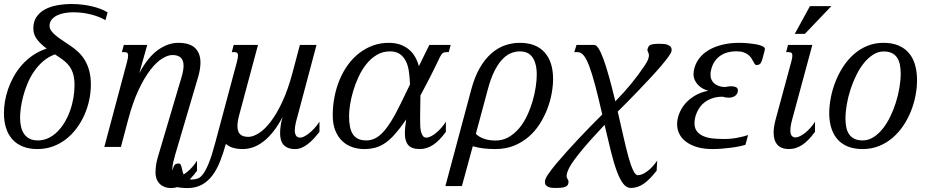

<svg xmlns="http://www.w3.org/2000/svg" viewBox="-20 -747 4769 976"><path d="M526.9 -684.1 516.1 -644.5Q485.4 -662.6 442.1 -673.6Q398.9 -684.6 351.6 -684.6Q329.6 -684.6 308.1 -680.7Q286.6 -676.8 269.8 -668.5Q252.9 -660.2 242.4 -647Q231.9 -633.8 231.9 -615.7Q231.9 -604 238.8 -593Q245.6 -582 259 -570.3Q272.5 -558.6 292 -545.2Q311.5 -531.7 336.9 -515.1Q359.9 -500 379.2 -481.4Q398.4 -462.9 412.4 -439.2Q426.3 -415.5 434.1 -385.3Q441.9 -355 441.9 -316.9Q441.9 -278.3 433.6 -239Q425.3 -199.7 409.2 -163.3Q393.1 -127 369.6 -95.2Q346.2 -63.5 315.9 -39.8Q285.6 -16.1 249 -2.7Q212.4 10.7 169.9 10.7Q128.9 10.7 97.2 -1.7Q65.4 -14.2 43.7 -37.8Q22 -61.5 11 -95.5Q0 -129.4 0 -172.4Q0 -200.2 5.1 -231.7Q10.3 -263.2 21.5 -295.2Q32.7 -327.1 50 -358.4Q67.4 -389.6 91.3 -416.7Q115.2 -443.8 146.7 -465.6Q178.2 -487.3 217.3 -500Q187.5 -522 168.5 -546.4Q149.4 -570.8 149.4 -602.5Q149.4 -637.2 165.5 -660.9Q181.6 -684.6 208.7 -699.2Q235.8 -713.9 271.2 -720.2Q306.6 -726.6 344.7 -726.6Q372.1 -726.6 398.4 -723.4Q424.8 -720.2 448.5 -714.6Q472.2 -709 492.2 -701.2Q512.2 -693.4 526.9 -684.1ZM82 -148.9Q82 -123 87.2 -101.8Q92.3 -80.6 103 -65.4Q113.8 -50.3 130.9 -41.7Q147.9 -33.2 172.4 -33.2Q200.7 -33.2 225.6 -44.9Q250.5 -56.6 271.2 -77.1Q292 -97.7 308.3 -125Q324.7 -152.3 335.9 -183.6Q347.2 -214.8 353 -248.5Q358.9 -282.2 358.9 -314.9Q358.9 -362.8 343 -393.8Q327.1 -424.8 292.5 -448.2L259.3 -470.7Q225.1 -458 198.7 -435.1Q172.4 -412.1 152.6 -383.1Q132.8 -354 119.4 -321.3Q106 -288.6 97.7 -257.1Q89.4 -225.6 85.7 -197.3Q82 -168.9 82 -148.9Z M626 -433.6Q628.4 -443.8 629.9 -451.4Q631.3 -459 631.3 -464.4Q631.3 -474.6 626.7 -478.3Q622.1 -481.9 613.3 -481.9H599.6L609.4 -518.6H728.5L688 -375Q731.4 -456.1 782.7 -492.7Q834 -529.3 885.7 -529.3Q944.8 -529.3 971.9 -502.7Q999 -476.1 999 -428.7Q999 -396 987.3 -356L870.1 41Q866.2 55.2 861.1 75.4Q856 95.7 856 113.8Q856 133.3 862.8 142.1Q869.6 150.9 882.3 150.9Q892.6 150.9 905.5 144.3Q918.5 137.7 931.9 126.7Q945.3 115.7 958.3 101.1Q971.2 86.4 981.4 69.8V121.1Q948.7 166.5 916.5 187.7Q884.3 209 849.1 209Q832.5 209 818.1 203.9Q803.7 198.7 793.2 188.7Q782.7 178.7 776.6 163.8Q770.5 148.9 770.5 129.4Q770.5 108.4 773.9 88.4Q777.3 68.4 783.2 48.8L902.3 -353Q907.7 -371.1 910.4 -386Q913.1 -400.9 913.1 -413.1Q913.1 -467.3 856.4 -467.3Q833.5 -467.3 804.2 -449.2Q774.9 -431.2 744.4 -391.8Q713.9 -352.5 684.6 -290.3Q655.3 -228 631.8 -140.1L594.7 0H510.3Z M1291.5 -518.6 1196.8 -165.5Q1187 -130.4 1187 -106.4Q1187 -78.6 1200.2 -64.9Q1213.4 -51.3 1242.7 -51.3Q1265.6 -51.3 1294.9 -69.3Q1324.2 -87.4 1354.7 -126.7Q1385.3 -166 1414.6 -228.3Q1443.8 -290.5 1467.3 -378.4L1504.4 -518.6H1588.9L1492.7 -157.2Q1490.7 -150.4 1488.3 -141.4Q1485.8 -132.3 1483.6 -122.8Q1481.4 -113.3 1480 -103.3Q1478.5 -93.3 1478.5 -84.5Q1478.5 -68.8 1484.6 -58.1Q1490.7 -47.4 1507.3 -47.4Q1513.7 -47.4 1524.7 -52.5Q1535.6 -57.6 1549.1 -67.9Q1562.5 -78.1 1576.7 -93.3Q1590.8 -108.4 1604 -128.4V-77.1Q1589.4 -58.1 1574.5 -42Q1559.6 -25.9 1544.2 -14.2Q1528.8 -2.4 1512.9 4.2Q1497.1 10.7 1480.5 10.7Q1458.5 10.7 1443.6 4.4Q1428.7 -2 1419.9 -12.7Q1411.1 -23.4 1407.5 -38.1Q1403.8 -52.7 1403.8 -68.8Q1403.8 -89.8 1407.2 -111.6Q1410.6 -133.3 1416.5 -152.8Q1393.1 -107.9 1368.2 -76.9Q1343.3 -45.9 1317.4 -26.4Q1291.5 -6.8 1265.4 2Q1239.3 10.7 1213.4 10.7Q1184.1 10.7 1163.1 3.9Q1142.1 -2.9 1128.4 -15.6Q1114.7 32.2 1098.6 73.2Q1082.5 114.3 1060.1 144.3Q1037.6 174.3 1006.6 191.7Q975.6 209 932.1 209Q917.5 209 901.1 207.3Q884.8 205.6 871.3 202.1Q857.9 198.7 849.1 193.6Q840.3 188.5 840.3 181.6Q840.3 179.2 840.6 175.3Q840.8 171.4 841.8 168.9L856.9 117.7Q859.4 109.4 861.6 103Q863.8 96.7 866.9 92.5Q870.1 88.4 875.2 86.2Q880.4 84 888.2 84Q895 84 898.2 90.1Q901.4 96.2 903.6 105.2Q905.8 114.3 908.2 124.8Q910.6 135.3 915.8 144.3Q920.9 153.3 930.2 159.4Q939.5 165.5 955.6 165.5Q971.2 165.5 985.4 160.4Q999.5 155.3 1013.4 136.2Q1027.3 117.2 1042.2 80.1Q1057.1 43 1074.2 -21.5L1184.6 -433.6Q1189.9 -454.1 1189.9 -464.4Q1189.9 -474.6 1185.3 -478.3Q1180.7 -481.9 1171.9 -481.9H1158.2L1168 -518.6Z M2147.5 -47.4Q2157.7 -47.4 2170.7 -54Q2183.6 -60.5 2197 -71.5Q2210.4 -82.5 2223.4 -97.2Q2236.3 -111.8 2246.6 -128.4V-77.1Q2213.9 -31.7 2181.6 -10.5Q2149.4 10.7 2114.3 10.7Q2072.3 10.7 2055.2 -9.5Q2038.1 -29.8 2038.1 -68.8Q2038.1 -84.5 2040 -102.5Q2042 -120.6 2044.9 -140.1L2042 -135.7Q2013.2 -94.2 1988.5 -66.2Q1963.9 -38.1 1939.5 -21Q1915 -3.9 1888.7 3.4Q1862.3 10.7 1830.1 10.7Q1800.3 10.7 1771.7 1.2Q1743.2 -8.3 1720.9 -28.8Q1698.7 -49.3 1685.1 -82Q1671.4 -114.7 1671.4 -161.1Q1671.4 -210 1680.7 -256.3Q1689.9 -302.7 1707.3 -343.8Q1724.6 -384.8 1749.8 -418.9Q1774.9 -453.1 1806.6 -477.5Q1838.4 -502 1876 -515.6Q1913.6 -529.3 1956.1 -529.3Q1988.8 -529.3 2014.4 -520.3Q2040 -511.2 2058.8 -495.4Q2077.6 -479.5 2090.1 -457.8Q2102.5 -436 2109.4 -410.6Q2123.5 -439.9 2137.2 -467.5Q2150.9 -495.1 2162.6 -518.6H2271L2261.2 -481.9H2247.6Q2237.3 -481.9 2230.5 -476.8Q2223.6 -471.7 2215.8 -456.1Q2189.5 -400.4 2164.6 -351.8Q2139.6 -303.2 2117.2 -261.7Q2116.7 -238.8 2116.5 -218Q2116.2 -197.3 2116 -180.2Q2115.7 -163.1 2115.7 -150.4Q2115.7 -137.7 2115.7 -130.9Q2115.7 -117.7 2116.5 -103Q2117.2 -88.4 2120.6 -75.9Q2124 -63.5 2130.1 -55.4Q2136.2 -47.4 2147.5 -47.4ZM1962.4 -485.8Q1925.3 -485.8 1895.5 -468Q1865.7 -450.2 1842.8 -421.6Q1819.8 -393.1 1803 -356.9Q1786.1 -320.8 1775.4 -284.4Q1764.6 -248 1759.5 -214.8Q1754.4 -181.6 1754.4 -158.2Q1754.4 -127.9 1758.8 -104.5Q1763.2 -81.1 1773.4 -65.2Q1783.7 -49.3 1800.5 -41.3Q1817.4 -33.2 1841.8 -33.2Q1863.8 -33.2 1884 -42.2Q1904.3 -51.3 1925.3 -73.2Q1946.3 -95.2 1969.2 -132.1Q1992.2 -168.9 2019 -224.6L2064 -317.4Q2063 -351.1 2058.8 -381.8Q2054.7 -412.6 2043.5 -435.5Q2032.2 -458.5 2012.7 -472.2Q1993.2 -485.8 1962.4 -485.8Z M2398.9 -66.4Q2415.5 -50.3 2440.9 -41.5Q2466.3 -32.7 2498.5 -32.7Q2535.6 -32.7 2565.4 -49.8Q2595.2 -66.9 2618.7 -94.7Q2642.1 -122.6 2658.9 -158.2Q2675.8 -193.8 2686.8 -231Q2697.8 -268.1 2703.1 -303.7Q2708.5 -339.4 2708.5 -366.7Q2708.5 -398.9 2702.1 -421.6Q2695.8 -444.3 2684.6 -458.7Q2673.3 -473.1 2657.5 -479.5Q2641.6 -485.8 2622.1 -485.8Q2597.2 -485.8 2573.7 -475.1Q2550.3 -464.4 2529.8 -441.4Q2509.3 -418.5 2491.5 -381.8Q2473.6 -345.2 2460 -293.5ZM2328.1 198.7H2244.1L2376 -293.5Q2393.1 -356.9 2418.9 -401.6Q2444.8 -446.3 2476.8 -474.6Q2508.8 -502.9 2545.7 -516.1Q2582.5 -529.3 2622.1 -529.3Q2704.6 -529.3 2748 -481.2Q2791.5 -433.1 2791.5 -345.2Q2791.5 -311.5 2784.4 -272.2Q2777.3 -232.9 2762.2 -193.4Q2747.1 -153.8 2723.6 -116.9Q2700.2 -80.1 2667.5 -51.8Q2634.8 -23.4 2592.5 -6.3Q2550.3 10.7 2497.6 10.7Q2465.8 10.7 2437 7.3Q2408.2 3.9 2383.3 -3.9Z M3222.7 143.6Q3233.4 143.6 3245.8 138.2Q3258.3 132.8 3271.2 123Q3284.2 113.3 3296.9 99.6Q3309.6 85.9 3320.8 69.3L3317.9 120.6Q3283.2 165.5 3252.2 187Q3221.2 208.5 3186.5 208.5Q3165 208.5 3148.2 187Q3131.3 165.5 3116 124.3Q3100.6 83 3085.7 23.4Q3070.8 -36.1 3053.2 -112.3Q3022.5 -79.6 2992.9 -47.1Q2963.4 -14.6 2939.2 14.6Q2915 43.9 2897.7 67.9Q2880.4 91.8 2873 106.9Q2866.2 121.1 2863.3 130.4Q2860.4 139.6 2860.4 146.5Q2860.4 152.3 2861.8 156.2Q2863.3 160.2 2865.2 163.3Q2867.2 166.5 2868.7 169.4Q2870.1 172.4 2870.1 175.8Q2870.1 184.6 2867.2 190.9Q2864.3 197.3 2856.7 201.2Q2849.1 205.1 2836.2 206.8Q2823.2 208.5 2803.7 208.5Q2793.9 208.5 2784.4 207.5Q2774.9 206.5 2767.1 203.1Q2759.3 199.7 2754.6 193.8Q2750 188 2750 177.7Q2749.5 163.6 2766.4 138.9Q2783.2 114.3 2807.1 85.7Q2831.1 57.1 2861.1 23.7Q2891.1 -9.8 2922.6 -43.2Q2954.1 -76.7 2985.1 -108.2Q3016.1 -139.6 3041.5 -165Q3021.5 -252.9 3005.4 -313.5Q2989.3 -374 2975.1 -411.4Q2960.9 -448.7 2947 -465.3Q2933.1 -481.9 2917.5 -481.9H2899.4L2910.6 -518.6H3000.5Q3021 -518.6 3047.1 -448Q3073.2 -377.4 3107.9 -231.9Q3131.3 -255.9 3151.1 -277.8Q3170.9 -299.8 3189 -321.8Q3207 -343.8 3223.4 -366Q3239.7 -388.2 3256.3 -412.6Q3269.5 -432.1 3274.2 -444.6Q3278.8 -457 3278.8 -465.3Q3278.8 -470.2 3277.6 -474.1Q3276.4 -478 3274.9 -481.2Q3273.4 -484.4 3272.2 -487.3Q3271 -490.2 3271 -493.7Q3271 -496.1 3271.5 -497.6Q3273.9 -504.9 3276.6 -510Q3279.3 -515.1 3285.6 -518.3Q3292 -521.5 3303.2 -522.9Q3314.5 -524.4 3334.5 -524.4Q3344.7 -524.4 3355.2 -523.4Q3365.7 -522.5 3374.3 -519Q3382.8 -515.6 3388.4 -509.8Q3394 -503.9 3394 -494.1Q3394 -492.2 3393.8 -490.2Q3393.6 -488.3 3393.1 -485.8Q3391.1 -476.6 3376 -456.1Q3360.8 -435.5 3337.6 -408.4Q3314.5 -381.3 3285.4 -350.1Q3256.3 -318.8 3226.8 -288.1Q3197.3 -257.3 3169.4 -229Q3141.6 -200.7 3120.1 -179.7Q3137.7 -104 3150.1 -48.6Q3162.6 6.8 3174.3 49.6Q3186 92.3 3198 117.9Q3210 143.6 3222.7 143.6Z M3722.7 -486.3Q3701.7 -486.3 3681.6 -481.4Q3661.6 -476.6 3644.8 -465.8Q3627.9 -455.1 3615 -437.7Q3602.1 -420.4 3595.7 -395.5Q3593.3 -387.7 3592.5 -380.9Q3591.8 -374 3591.8 -368.2Q3591.8 -349.6 3599.1 -337.4Q3606.4 -325.2 3617.7 -317.9Q3628.9 -310.5 3641.8 -307.6Q3654.8 -304.7 3666.5 -304.7Q3673.3 -306.2 3681.4 -307.4Q3689.5 -308.6 3697.3 -308.6Q3710.9 -308.6 3720.9 -304Q3731 -299.3 3731 -288.1Q3731 -277.8 3726.6 -270.5Q3722.2 -263.2 3715.3 -258.8Q3708.5 -254.4 3700.2 -252.4Q3691.9 -250.5 3684.1 -250.5Q3676.3 -250.5 3668.5 -251.7Q3660.6 -252.9 3653.3 -255.4Q3624.5 -255.4 3602.5 -248Q3580.6 -240.7 3564.7 -229.2Q3548.8 -217.8 3538.3 -202.9Q3527.8 -188 3521.5 -173.1Q3515.1 -158.2 3512.7 -144.5Q3510.3 -130.9 3510.3 -121.1Q3510.3 -93.8 3524.2 -77.6Q3538.1 -61.5 3559.8 -53.2Q3581.5 -44.9 3607.9 -42.7Q3634.3 -40.5 3659.2 -40.5Q3695.8 -40.5 3726.8 -46.4Q3757.8 -52.2 3782.7 -60.5L3769.5 -11.2Q3756.8 -6.8 3737.5 -2.9Q3718.3 1 3695.6 3.9Q3672.9 6.8 3648.7 8.8Q3624.5 10.7 3602.1 10.7Q3556.6 10.7 3522.9 0.5Q3489.3 -9.8 3466.8 -26.9Q3444.3 -43.9 3433.1 -66.9Q3421.9 -89.8 3421.9 -115.7Q3421.9 -139.6 3431.6 -166.5Q3441.4 -193.4 3460.9 -217.3Q3480.5 -241.2 3510.3 -259.5Q3540 -277.8 3580.1 -285.6Q3565.9 -289.6 3552.5 -296.9Q3539.1 -304.2 3528.6 -315.2Q3518.1 -326.2 3511.7 -340.1Q3505.4 -354 3505.4 -371.1Q3505.4 -378.9 3506.8 -387.2Q3512.7 -419.9 3531.5 -446.3Q3550.3 -472.7 3580.3 -491Q3610.4 -509.3 3650.4 -519.3Q3690.4 -529.3 3738.3 -529.3Q3745.6 -529.3 3758.1 -528.8Q3770.5 -528.3 3784.9 -526.9Q3799.3 -525.4 3814.2 -523.2Q3829.1 -521 3841.1 -517.6Q3853 -514.2 3860.6 -509.5Q3868.2 -504.9 3868.2 -499Q3868.2 -494.1 3866.7 -489.3L3856.4 -450.2Q3852.1 -433.1 3845.9 -424.8Q3839.8 -416.5 3825.2 -416.5Q3819.8 -416.5 3816.4 -421.6Q3813 -426.8 3809.1 -434.6Q3805.2 -442.4 3799.3 -451.4Q3793.5 -460.4 3783.7 -468.3Q3773.9 -476.1 3759.3 -481.2Q3744.6 -486.3 3722.7 -486.3Z M4002.4 -433.6Q4005.4 -443.8 4006.6 -451.4Q4007.8 -459 4007.8 -464.4Q4007.8 -474.6 4003.2 -478.3Q3998.5 -481.9 3989.7 -481.9H3976.1L3985.8 -518.6H4109.4L4011.7 -157.2Q4009.8 -150.4 4007.3 -141.4Q4004.9 -132.3 4002.7 -122.8Q4000.5 -113.3 3999 -103.3Q3997.6 -93.3 3997.6 -84.5Q3997.6 -65.4 4004.6 -56.9Q4011.7 -48.3 4022.9 -48.3Q4033.2 -48.3 4046.4 -54.7Q4059.6 -61 4073 -71.8Q4086.4 -82.5 4099.6 -97.2Q4112.8 -111.8 4123 -128.4V-77.1Q4090.3 -31.7 4058.1 -10.5Q4025.9 10.7 3990.7 10.7Q3951.2 10.7 3931.9 -11Q3912.6 -32.7 3912.6 -72.8Q3912.6 -102.1 3922.9 -140.1ZM4097.2 -715.8H4206.1L4071.3 -574.7H4020Z M4195.3 -172.4Q4195.3 -210 4203.4 -251.2Q4211.4 -292.5 4227.1 -332.3Q4242.7 -372.1 4265.9 -407.7Q4289.1 -443.4 4319.6 -470.5Q4350.1 -497.6 4387.9 -513.4Q4425.8 -529.3 4470.7 -529.3Q4515.1 -529.3 4547.4 -515.6Q4579.6 -502 4600.6 -477.1Q4621.6 -452.1 4631.6 -417Q4641.6 -381.8 4641.6 -338.9Q4641.6 -301.3 4633.8 -260.7Q4626 -220.2 4610.4 -181.2Q4594.7 -142.1 4571.3 -107.4Q4547.9 -72.8 4517.1 -46.4Q4486.3 -20 4448.2 -4.6Q4410.2 10.7 4364.7 10.7Q4322.8 10.7 4291.7 -1.5Q4260.7 -13.7 4239.7 -36.1Q4218.8 -58.6 4207.8 -90.3Q4196.8 -122.1 4195.3 -161.1ZM4472.2 -485.4Q4443.8 -485.4 4418.5 -469.2Q4393.1 -453.1 4371.6 -426.5Q4350.1 -399.9 4332.8 -364.7Q4315.4 -329.6 4303.2 -291.7Q4291 -253.9 4284.4 -215.6Q4277.8 -177.2 4277.8 -144Q4277.8 -119.1 4282.2 -98.6Q4286.6 -78.1 4296.9 -63.7Q4307.1 -49.3 4323.7 -41.3Q4340.3 -33.2 4365.2 -33.2Q4393.6 -33.2 4419.2 -49.1Q4444.8 -64.9 4466.3 -91.6Q4487.8 -118.2 4504.9 -153.1Q4522 -188 4533.9 -225.8Q4545.9 -263.7 4552.2 -301.8Q4558.6 -339.8 4558.6 -373.5Q4558.6 -398.4 4554.2 -419.2Q4549.8 -439.9 4539.8 -454.6Q4529.8 -469.2 4513.2 -477.3Q4496.6 -485.4 4472.2 -485.4Z"/></svg>

Font: Arian Grqi
Style: Italic
Weight: 400
Italic angle: -15°
Designer: Ruben Hakobyan (Tarumian)
Foundry: Ruben Hakobyan (Tarumian)
Version: Version 1.002